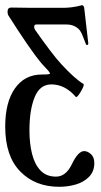

<svg xmlns="http://www.w3.org/2000/svg" viewBox="-22 -445 388 737"><path d="M205 272Q113 272 55.5 213Q-2 154 -2 41Q-2 -53 35.5 -106Q73 -159 139 -159Q157 -159 163.5 -160Q170 -161 170 -163Q170 -168 138 -201Q113 -231 80.5 -278.5Q48 -326 10 -386Q7 -392 7 -400Q7 -416 21 -416Q40 -416 59 -415.5Q78 -415 97 -415H223Q235 -415 252.5 -417Q270 -419 293 -425Q301 -425 302 -408L317 -278Q317 -274 313.5 -272.5Q310 -271 308 -275Q302 -290 296.5 -304.5Q291 -319 285 -328Q277 -338 264 -344.5Q251 -351 233 -351H117Q111 -351 109.5 -345Q108 -339 113 -330Q141 -290 168.5 -253.5Q196 -217 214 -198Q237 -173 259 -153Q281 -133 298 -123Q302 -121 295.5 -107Q289 -93 280.5 -81.5Q272 -70 269 -73Q228 -121 175 -121Q131 -121 111 -72Q91 -23 91 56Q91 105 101 145.5Q111 186 133.5 209.5Q156 233 193 233Q231 233 254 185Q278 135 301 135Q314 135 327 146.5Q340 158 340 181Q340 213 320 233.5Q300 254 269.5 263Q239 272 205 272Z"/></svg>

Font: Junicode Two Beta Condensed Medium
Style: Regular
Weight: 500
Width: 3
Designer: Peter S. Baker
Foundry: Briery Creek Software
Version: Version 1.053; ttfautohint (v1.8.4)